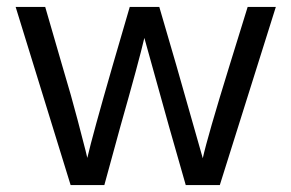

<svg xmlns="http://www.w3.org/2000/svg" viewBox="-20 -529 838 552"><path d="M280 3H183L25 -509H110L159 -340Q186 -250 203 -184.5Q220 -119 226 -96L231 -75Q246 -140 304 -341L353 -509H438L487 -341L563 -74Q576 -134 640 -341L692 -509H773L612 3H514L466 -165L395 -420Q380 -355 326 -165Z"/></svg>

Font: Hind Siliguri Fixed
Style: Regular
Weight: 400
Designer: Jyotish Sonowal
Foundry: Indian Type Foundry
Version: Version 1.001;October 28, 2021;FontCreator 12.0.0.2565 64-bi